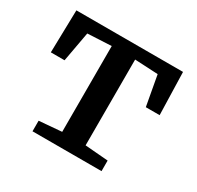

<svg xmlns="http://www.w3.org/2000/svg" viewBox="-125 -699 862 842"><g transform="rotate(30 305.5 -278.0)"><path d="M133.5 0V-53.5L247.5 -63V-497.5L127 -491.5L99.5 -340H30L35 -555.5H575L581 -340H511L483.5 -491.5L366 -497.5V-63L483 -53.5V0Z"/></g></svg>

Font: Merriweather SemiBold
Style: Regular
Weight: 600
Version: Version 2.100